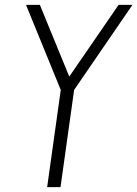

<svg xmlns="http://www.w3.org/2000/svg" viewBox="-20 -770 565 790"><path d="M174 0 230 -400 87 -750H144L274 -433H250L468 -750H525L285 -400L229 0Z"/></svg>

Font: Mohave Light Light
Style: Italic
Weight: 300
Italic angle: -8°
Version: Version 2.003